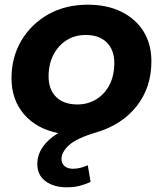

<svg xmlns="http://www.w3.org/2000/svg" viewBox="-20 -566 694 818"><path d="M265 232Q209 232 174 206Q139 180 139 133Q139 94 162 60.5Q185 27 228 1Q136 -17 82.5 -79Q29 -141 29 -233Q29 -322 71 -393Q113 -464 186 -505Q259 -546 354 -546Q436 -546 497 -516Q558 -486 591.5 -432Q625 -378 625 -305Q625 -193 562 -113.5Q499 -34 390 -2Q306 23 274 52.5Q242 82 242 111Q242 131 255.5 142Q269 153 291 153Q308 153 324.5 148.5Q341 144 354 138L366 209Q345 219 320 225.5Q295 232 265 232ZM310 -121Q355 -121 391 -143.5Q427 -166 447 -205.5Q467 -245 467 -298Q467 -353 435 -385Q403 -417 345 -417Q299 -417 263.5 -394.5Q228 -372 207.5 -332.5Q187 -293 187 -240Q187 -185 219 -153Q251 -121 310 -121Z"/></svg>

Font: Montserrat
Style: Bold Italic
Weight: 700
Italic angle: -11.3°
Designer: Julieta Ulanovsky
Foundry: Julieta Ulanovsky
Version: Version 9.000; ttfautohint (v1.8.4.7-5d5b)